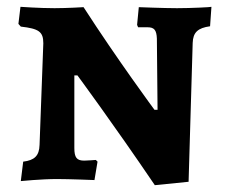

<svg xmlns="http://www.w3.org/2000/svg" viewBox="-20 -525 661 563"><path d="M442 -203H433C433 -203 325 -349 225 -504C225 -504 177 -501 140 -501C96 -501 40 -505 40 -505L34 -455L41 -447C94 -441 107 -432 107 -398L96 -100C95 -68 81 -55 48 -51L41 6C41 6 101 0 147 0C183 0 257 3 257 3L266 -51L261 -56C261 -56 236 -54 227 -54C205 -54 198 -63 198 -91V-304H207C207 -304 312 -162 434 18L533 8L545 -399C546 -430 560 -443 596 -448L600 -505C600 -504 540 -501 499 -501C461 -501 387 -504 387 -504L382 -452L385 -445H413C432 -445 439 -437 440 -412Z"/></svg>

Font: Alegreya SC
Style: Bold
Weight: 700
Designer: Juan Pablo del Peral
Foundry: Huerta Tipografica
Version: Version 2.007;PS 002.007;hotconv 1.0.88;makeotf.lib2.5.64775